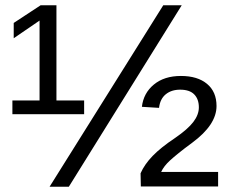

<svg xmlns="http://www.w3.org/2000/svg" viewBox="-20 -708 874 728"><path d="M27 -275V-327H130V-630L32 -563V-621L134 -688H194V-327H299V-275ZM241 0H168L599 -688H669ZM514 -1 513 -51Q528 -85 559 -117Q590 -149 644 -185Q692 -218 713 -245.5Q734 -273 734 -301Q734 -332 716.5 -350Q699 -368 663 -368Q630 -368 608.5 -350.5Q587 -333 583 -299L518 -303Q524 -355 563.5 -387.5Q603 -420 666 -420Q729 -420 765 -390Q801 -360 801 -306Q801 -235 709 -167Q679 -145 658 -128Q637 -111 625 -100Q601 -78 591 -56H807V-1Z"/></svg>

Font: Libra Sans
Style: Regular
Weight: 400
Foundry: Context Ltd
Version: Version 1.000; ttfautohint (v1.3)